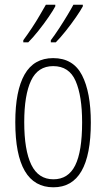

<svg xmlns="http://www.w3.org/2000/svg" viewBox="-20 -786 452 816"><path d="M366 -265Q366 10 207 10Q45 10 45 -267Q45 -400 84.5 -469.5Q124 -539 206 -539Q291 -539 328.5 -466.5Q366 -394 366 -265ZM83 -267Q83 -148 113 -86Q143 -24 207 -24Q270 -24 299.5 -83Q329 -142 329 -266Q329 -378 301.5 -441.5Q274 -505 206 -505Q141 -505 112 -443.5Q83 -382 83 -267ZM332 -759Q323 -742 303 -713Q283 -684 259.5 -654.5Q236 -625 217 -606H196V-615Q212 -636 231 -665Q250 -694 266.5 -721.5Q283 -749 292 -766H332ZM215 -759Q206 -742 186.5 -713.5Q167 -685 143.5 -655.5Q120 -626 100 -606H79V-615Q96 -638 115 -666.5Q134 -695 149.5 -722Q165 -749 175 -766H215Z"/></svg>

Font: Noto Sans Arabic UI XCn XLt
Style: Regular
Weight: 200
Width: 2
Designer: Monotype Design Team, Nadine Chahine and Nizar Qandah
Foundry: Monotype Imaging Inc.
Version: Version 2.010; ttfautohint (v1.8.4.7-5d5b)